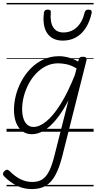

<svg xmlns="http://www.w3.org/2000/svg" viewBox="-45 -905 663 1319"><path d="M173 394Q118 394 71.5 371Q25 348 -13 310Q-24 300 -24.5 290.5Q-25 281 -14 270Q-3 260 4.5 261Q12 262 21 270Q55 305 93.5 325Q132 345 177 345Q220 345 247.5 326Q275 307 294 267.5Q313 228 328 168L425 -215Q383 -135 340.5 -83.5Q298 -32 256.5 -7.5Q215 17 174 17Q136 17 108.5 -3.5Q81 -24 66 -61.5Q51 -99 51 -151Q51 -199 64 -250Q77 -301 103 -349Q129 -397 167 -435.5Q205 -474 253.5 -496.5Q302 -519 361 -519Q393 -519 427.5 -509.5Q462 -500 492 -482L496 -497Q498 -507 505 -511Q512 -515 524 -515Q542 -515 547 -508Q552 -501 549 -490L382 171Q362 249 335 298.5Q308 348 269.5 371Q231 394 173 394ZM186 -33Q226 -33 273.5 -71.5Q321 -110 371 -189.5Q421 -269 469 -389L481 -435Q444 -457 412.5 -463.5Q381 -470 354 -470Q309 -470 270.5 -450.5Q232 -431 201.5 -398.5Q171 -366 150 -325Q129 -284 118 -240.5Q107 -197 107 -156Q107 -121 115.5 -93Q124 -65 141.5 -49Q159 -33 186 -33ZM387 -626Q314 -626 279.5 -676.5Q245 -727 257 -819Q259 -829 265 -834Q271 -839 283 -839Q295 -839 300.5 -834Q306 -829 304 -819Q298 -753 320.5 -717.5Q343 -682 391 -682Q445 -682 483.5 -718.5Q522 -755 536 -818Q539 -829 545 -834Q551 -839 563 -839Q576 -839 581.5 -833Q587 -827 585 -817Q571 -754 543 -711.5Q515 -669 475.5 -647.5Q436 -626 387 -626ZM0 365H598V375H0ZM0 -20H598V0H0ZM0 -505H598V-500H0ZM0 -885H598V-875H0Z"/></svg>

Font: Playwrite IS Guides
Style: Regular
Weight: 400
Designer: Veronika Burian, José Scaglione
Foundry: TypeTogether
Version: Version 1.003